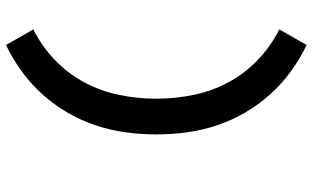

<svg xmlns="http://www.w3.org/2000/svg" viewBox="-221 -660 1042 640"><g transform="rotate(-90 300.0 -340.0)"><path d="M470 161Q424 139 382 108.5Q340 78 305.5 39.5Q271 1 245 -43.5Q219 -88 202.5 -137Q186 -186 179 -237Q172 -288 172 -340Q172 -392 179 -443Q186 -494 202.5 -543Q219 -592 245 -636.5Q271 -681 305.5 -719.5Q340 -758 382 -788.5Q424 -819 470 -841L522 -750Q466 -722 420.5 -678.5Q375 -635 345.5 -580Q316 -525 303.5 -463.5Q291 -402 291 -340Q291 -278 303.5 -216.5Q316 -155 345.5 -100Q375 -45 420.5 -1.5Q466 42 522 70Z"/></g></svg>

Font: Iosevka Slab Extended
Style: Bold
Weight: 700
Width: 7
Monospace: yes
Designer: Belleve Invis
Foundry: Belleve Invis
Version: Version 11.1.0; ttfautohint (v1.8.3)